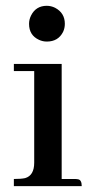

<svg xmlns="http://www.w3.org/2000/svg" viewBox="-20 -635 323 655"><path d="M234.4 -24.4H190.4V-417H27.3V-392.6H96.7V-80.1Q96.7 -36.1 65.4 -27.3Q51.8 -24.4 27.3 -24.4V0H258.8Q258.8 -21.5 246.1 -23.4Q241.2 -24.4 234.4 -24.4ZM201.2 -553.7Q201.2 -590.8 168 -608.4Q154.3 -615.2 139.6 -615.2Q102.5 -615.2 85.9 -582Q79.1 -568.4 79.1 -553.7Q79.1 -514.6 113.3 -499Q126 -493.2 139.6 -493.2Q178.7 -493.2 195.3 -526.4Q201.2 -539.1 201.2 -553.7Z"/></svg>

Font: Abhaya Libre SemiBold
Style: Regular
Weight: 600
Designer: Pushpananda Ekanayake, Sol Matas, Pathum Egodawatta
Foundry: Mooniak
Version: Version 1.050 ; ttfautohint (v1.6)